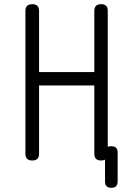

<svg xmlns="http://www.w3.org/2000/svg" viewBox="-20 -754 640 914"><path d="M429 -347H166V-22Q166 -6 158 2Q150 10 133.5 10Q117 10 109 2Q101 -6 101 -22V-701Q101 -718 109 -726Q117 -734 133.5 -734Q150 -734 158 -726Q166 -718 166 -701V-411H429V-701Q429 -718 437 -726Q445 -734 461.5 -734Q478 -734 485.5 -726Q493 -718 493 -701V-55Q500 -58 510 -58Q525 -58 532.5 -50.5Q540 -43 540 -27V110Q540 125 532.5 132.5Q525 140 510 140Q495 140 487.5 132.5Q480 125 480 110V6Q472 10 461 10Q445 10 437 2Q429 -6 429 -22Z"/></svg>

Font: Maple Mono NL ExtraLight
Style: Regular
Weight: 275
Monospace: yes
Designer: subframe7536
Version: Version 7.000